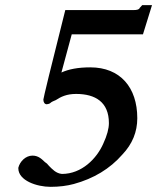

<svg xmlns="http://www.w3.org/2000/svg" viewBox="-20 -698 609 744"><path d="M176 26C210 26 240 22 266 15C343 -6 406 -44 454 -99C493 -140 512 -187 512 -240C512 -359 446 -437 330 -437C283 -437 246 -430 218 -417L258 -565H534L569 -678H531L521 -667V-666C518 -661 510 -659 498 -659H233C176 -433 148 -317 148 -312C148 -302 153 -294 161 -294C164 -294 172 -296 174 -298C180 -304 189 -307 196 -310C216 -323 238 -334 275 -334C350 -334 402 -302 402 -221C402 -200 395 -173 380 -141C355 -84 297 -24 220 -24C197 -26 182 -43 170 -55L162 -64C159 -66 157 -68 154 -70C143 -80 130 -95 106 -95C79 -95 57 -72 51 -48V-46C51 2 123 26 176 26Z"/></svg>

Font: fbb
Style: Bold Italic
Weight: 700
Italic angle: -12°
Designer: David J. Perry, Michael Sharpe
Version: Version 0.991